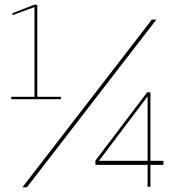

<svg xmlns="http://www.w3.org/2000/svg" viewBox="-20 -791 794 813"><path d="M75 2 623 -708H642L94 2ZM28 -371V-381H126V-761L33 -727V-735L125 -771H138V-381H238V-371ZM605 0V-93H384V-111L603 -400H617V-110H672V-93H617V0ZM399 -110H605V-383Z"/></svg>

Font: Lil Grotesk Thin
Style: Regular
Weight: 100
Designer: Bastien Sozeau
Foundry: NBR — Bastien Sozeau
Version: Version 3.003; ttfautohint (v1.8.4.7-5d5b);gftools[0.9.33]